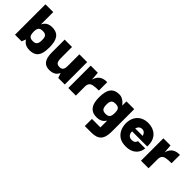

<svg xmlns="http://www.w3.org/2000/svg" viewBox="99 -1437 2510 2510"><g transform="rotate(45 1353.5 -182.0)"><path d="M313 10C397 10 441 -24 461 -87C470 -118 475 -155 475 -198C475 -335 436 -414 313 -414C262 -414 230 -396 211 -376C195 -359 185 -338 185 -338H183V-563H39V0H161L183 -56H185C185 -56 196 -38 213 -23C233 -6 265 10 313 10ZM261 -105C214 -105 194 -125 188 -154C185 -168 183 -183 183 -199C183 -231 186 -262 209 -279C220 -288 238 -292 261 -292C309 -292 329 -273 335 -245C338 -230 339 -215 339 -199C339 -167 336 -137 314 -119C303 -110 285 -105 261 -105Z M683 10C736 10 769 -8 788 -28C804 -45 813 -66 813 -66H815L838 0H959V-414H815V-205C815 -177 814 -146 795 -127C786 -117 770 -112 748 -112C704 -112 687 -134 683 -163C680 -177 679 -191 679 -205V-414H543V-206C543 -164 540 -98 569 -48C588 -14 623 10 683 10Z M1164 0V-165C1164 -222 1188 -245 1235 -253C1258 -257 1287 -259 1320 -259H1330V-414H1321C1252 -414 1211 -386 1188 -350C1177 -331 1169 -313 1165 -296L1156 -414H1024V0Z M1647 199C1772 199 1829 148 1829 0V-414H1685V-338H1683C1683 -338 1631 -414 1558 -414C1435 -414 1394 -336 1394 -199C1394 -114 1412 -50 1460 -16C1484 2 1517 10 1558 10C1606 10 1637 -6 1656 -23C1672 -38 1683 -56 1683 -56H1685V67H1528V199ZM1607 -105C1560 -105 1540 -125 1534 -154C1531 -168 1529 -183 1529 -199C1529 -231 1532 -262 1555 -279C1566 -288 1584 -292 1607 -292C1655 -292 1675 -273 1681 -245C1684 -230 1685 -215 1685 -199C1685 -167 1682 -137 1660 -119C1649 -110 1631 -105 1607 -105Z M2094 10C2238 10 2288 -81 2293 -153H2158C2154 -125 2130 -105 2091 -105C2046 -105 2014 -130 2014 -189H2294V-215C2294 -340 2209 -417 2089 -417C1960 -417 1878 -330 1882 -197C1885 -128 1912 -60 1973 -20C2004 0 2044 10 2094 10ZM2016 -245C2016 -245 2029 -305 2086 -305C2144 -305 2154 -245 2154 -245Z M2508 0V-165C2508 -222 2532 -245 2579 -253C2602 -257 2631 -259 2664 -259H2674V-414H2665C2596 -414 2555 -386 2532 -350C2521 -331 2513 -313 2509 -296L2500 -414H2368V0Z"/></g></svg>

Font: OSH Darker Grotesque Black
Style: Regular
Weight: 900
Designer: Gabriel Lam
Foundry: TypeRant
Version: Version 1.000;Glyphs 3.1.1 (3148)